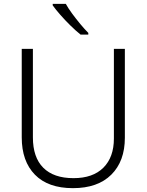

<svg xmlns="http://www.w3.org/2000/svg" viewBox="-20 -968 762 998"><path d="M629 -252Q629 -130 558.5 -60Q488 10 359 10Q230 10 161.5 -60Q93 -130 93 -254V-714H151V-254Q151 -150 205 -96Q259 -42 362 -42Q463 -42 517.5 -96.5Q572 -151 572 -248V-714H629ZM322 -948Q334 -926 354.5 -898Q375 -870 397.5 -843Q420 -816 439 -797V-788H399Q374 -808 346 -835.5Q318 -863 293.5 -891Q269 -919 254 -940V-948Z"/></svg>

Font: Noto Sans Arabic UI Lt
Style: Regular
Weight: 300
Designer: Monotype Design Team, Nadine Chahine and Nizar Qandah
Foundry: Monotype Imaging Inc.
Version: Version 2.010; ttfautohint (v1.8.4.7-5d5b)